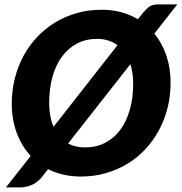

<svg xmlns="http://www.w3.org/2000/svg" viewBox="-20 -780 812 857"><path d="M741.5 -411Q741.5 -352 727.8 -298Q714 -244 688.8 -197.5Q663.5 -151 627.8 -113Q592 -75 547.5 -48.2Q503 -21.5 451 -6.8Q399 8 341.5 8Q299.5 8 262.8 -0.5Q226 -9 194.5 -25L163.5 14.5Q143 37.5 118 47Q93 56.5 70.5 56.5H6.5L117 -84Q76 -128.5 54.2 -188Q32.5 -247.5 32.5 -317Q32.5 -376 46.2 -430.2Q60 -484.5 85.2 -531Q110.5 -577.5 146.5 -615.5Q182.5 -653.5 227 -680.2Q271.5 -707 323.5 -721.8Q375.5 -736.5 433.5 -736.5Q480.5 -736.5 521 -725.5Q561.5 -714.5 595.5 -694L617.5 -722Q627 -732.5 634.2 -739.8Q641.5 -747 649.2 -751.8Q657 -756.5 666.2 -758.5Q675.5 -760.5 688.5 -760.5H771.5L669 -630Q704.5 -586.5 723 -530.8Q741.5 -475 741.5 -411ZM199.5 -320.5Q199.5 -259 219 -214L504.5 -578.5Q486 -592 463.2 -599.2Q440.5 -606.5 413.5 -606.5Q363.5 -606.5 324 -585.8Q284.5 -565 256.8 -527.5Q229 -490 214.2 -437.2Q199.5 -384.5 199.5 -320.5ZM574.5 -407Q574.5 -431 571.2 -452.8Q568 -474.5 562 -493.5L284 -139.5Q316.5 -122 359.5 -122Q409.5 -122 449.2 -142.5Q489 -163 516.8 -200.5Q544.5 -238 559.5 -290.5Q574.5 -343 574.5 -407Z"/></svg>

Font: Lato Black
Style: Italic
Weight: 900
Italic angle: -7°
Designer: Lukasz Dziedzic
Foundry: tyPoland Lukasz Dziedzic
Version: Version 2.007; 2014-02-27